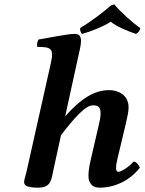

<svg xmlns="http://www.w3.org/2000/svg" viewBox="-20 -854 666 884"><path d="M226 -72 261 -232C323 -312 373 -369 408 -369C429 -369 443 -364 443 -333C443 -319 442 -309 434 -275L397 -115C389 -83 384 -41 390 -23C398 -3 409 10 439 10C509 10 578 -23 624 -82C621 -91 609 -110 595 -110C569 -80 535 -63 525 -63C508 -63 515 -98 521 -124L559 -283C567 -318 572 -341 572 -359C572 -419 522 -439 483 -439C432 -439 368 -419 280 -318L338 -583C345 -616 353 -645 353 -665C353 -686 346 -698 323 -698C292 -698 200 -679 157 -672C151 -660 149 -647 152 -638C214 -638 230 -632 214 -563L104 -72C99 -48 91 -27 91 -17C91 -1 101 10 157 10C218 10 217 -33 226 -72ZM626 -724C590 -750 537 -797 506 -834L491 -829C451 -794 395 -752 349 -725C348 -715 351 -702 359 -698C398 -709 457 -732 490 -754C514 -733 569 -710 606 -698C616 -702 625 -714 626 -724Z"/></svg>

Font: Libertinus Serif
Style: Bold Italic
Weight: 700
Italic angle: -12°
Designer: Philipp H. Poll, Khaled Hosny
Foundry: Caleb Maclennan
Version: Version 7.050;RELEASE